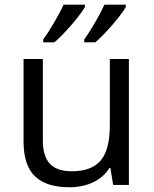

<svg xmlns="http://www.w3.org/2000/svg" viewBox="-20 -786 654 816"><path d="M163.6 -618.2Q181.2 -641.6 208 -687Q234.9 -732.4 250 -766.1H340.8V-755.9Q322.8 -725.1 281 -677.2Q239.3 -629.4 210.9 -606H163.6ZM337.9 -618.2Q361.8 -651.4 386.5 -694.6Q411.1 -737.8 423.8 -766.1H514.6V-755.9Q496.6 -725.1 454.8 -677.2Q413.1 -629.4 384.8 -606H337.9ZM162.1 -535.2V-188Q162.1 -122.6 191.9 -90.3Q221.7 -58.1 285.2 -58.1Q369.1 -58.1 408 -104Q446.8 -149.9 446.8 -253.9V-535.2H527.8V0H460.9L449.2 -71.8H444.8Q419.9 -32.2 375.7 -11.2Q331.5 9.8 274.9 9.8Q177.2 9.8 128.7 -36.6Q80.1 -83 80.1 -185.1V-535.2Z"/></svg>

Font: Zoram GWebM
Style: Regular
Weight: 400
Foundry: Ascender Corporation
Version: Version 1.000